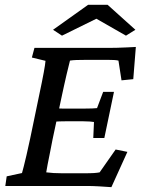

<svg xmlns="http://www.w3.org/2000/svg" viewBox="-20 -772 591 797"><path d="M442.4 4.9Q418 2.9 390.6 1.5Q363.3 0 340.8 0H2L7.8 -40L71.3 -53.7Q74.2 -63.5 78.6 -81.1Q83 -98.6 89.8 -127.4Q96.7 -156.2 105.5 -198.2L141.6 -372.1Q155.3 -436.5 161.6 -471.2Q168 -505.9 168.9 -519.5L112.3 -533.2L123 -573.2H431.6Q447.3 -573.2 466.3 -573.7Q485.4 -574.2 505.9 -575.2Q526.4 -576.2 543.9 -577.1L533.2 -443.4L484.4 -438.5L471.7 -520.5Q462.9 -522.5 453.1 -522.9Q443.4 -523.4 432.6 -523.4H331.1Q312.5 -523.4 297.9 -522.9Q283.2 -522.5 270.5 -520.5Q269.5 -516.6 265.6 -500.5Q261.7 -484.4 256.3 -462.4Q251 -440.4 246.1 -417.5Q241.2 -394.5 237.3 -377L198.2 -193.4Q194.3 -172.9 188.5 -143.6Q182.6 -114.3 177.7 -89.4Q172.9 -64.5 171.9 -56.6Q187.5 -54.7 202.6 -53.7Q217.8 -52.7 239.3 -52.7H324.2Q356.4 -52.7 370.6 -53.7Q384.8 -54.7 393.6 -56.6L460 -151.4L508.8 -141.6ZM367.2 -199.2 370.1 -265.6Q364.3 -266.6 352.5 -267.6Q340.8 -268.6 323.2 -268.6H256.8Q243.2 -268.6 227.5 -268.1Q211.9 -267.6 197.3 -266.6L210 -322.3Q223.6 -321.3 238.3 -321.3Q252.9 -321.3 266.6 -321.3H334Q350.6 -321.3 363.3 -321.8Q376 -322.3 382.8 -323.2L408.2 -390.6H453.1L413.1 -199.2ZM542 -648.4 502.9 -624 352.5 -710H412.1L237.3 -624L200.2 -648.4L345.7 -752H426.8Z"/></svg>

Font: Crimson Pro Medium
Style: Italic
Weight: 500
Italic angle: -12°
Designer: Jacques Le Bailly
Foundry: Baron von Fonthausen
Version: Version 1.003